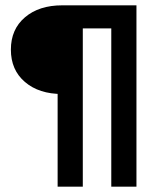

<svg xmlns="http://www.w3.org/2000/svg" viewBox="-20 -700 595 720"><path d="M397.3 -593.6H290.5V0H196.1V-394.5L213.1 -347.5Q126.3 -347.5 73.6 -392.5Q20.8 -437.5 20.8 -513.9Q20.8 -590.2 73.6 -635.1Q126.3 -680 213.1 -680H491.7V0H397.3Z"/></svg>

Font: TASA Orbiter VF Text
Style: Regular
Weight: 400
Designer: Weizhong Zhang
Foundry: 本地遙控
Version: Version 1.001;Glyphs 3.2 (3192)